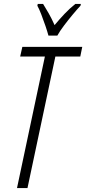

<svg xmlns="http://www.w3.org/2000/svg" viewBox="-20 -951 436 971"><path d="M66 0 207 -665H82L93 -714H396L386 -665H260L119 0ZM225 -771Q220 -790 210 -819.5Q200 -849 189 -877.5Q178 -906 169 -922L171 -931H198Q210 -912 226 -884Q242 -856 256 -824Q280 -853 306.5 -881Q333 -909 361 -931H389L387 -922Q370 -904 347.5 -877Q325 -850 303.5 -821.5Q282 -793 270 -771Z"/></svg>

Font: Noto Sans ExtraCondensed Light
Style: Italic
Weight: 300
Width: 2
Italic angle: -12°
Designer: Monotype Design Team
Foundry: Monotype Imaging Inc.
Version: Version 2.013; ttfautohint (v1.8.4.7-5d5b)